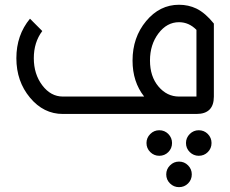

<svg xmlns="http://www.w3.org/2000/svg" viewBox="-20 -479 968 807"><path d="M805.7 -73.2V-353.5Q773.9 -385.7 732.4 -385.7Q681.6 -385.7 646 -338.6Q610.4 -291.5 610.4 -224.6Q610.4 -157.7 646 -115.5Q681.6 -73.2 732.4 -73.2ZM244.1 0Q163.1 0 106 -68.6Q48.8 -137.2 48.8 -234.4Q48.8 -331.5 106 -400.4L157.7 -348.6Q122.1 -301.3 122.1 -234.4Q122.1 -167.5 157.7 -120.4Q193.4 -73.2 244.1 -73.2H585.9Q537.1 -134.8 537.1 -224.6Q537.1 -321.8 594.2 -390.4Q651.4 -459 732.4 -459Q772 -459 805.7 -442.9Q843.3 -424.3 878.9 -379.9V-73.2Q878.9 0 805.7 0ZM649.4 68.4Q671.9 68.4 687.5 84.2Q703.1 100.1 703.1 122.1Q703.1 144.5 687.5 160.2Q671.9 175.8 649.4 175.8Q627.4 175.8 611.6 160.2Q595.7 144.5 595.7 122.1Q595.7 100.1 611.6 84.2Q627.4 68.4 649.4 68.4ZM815.4 68.4Q837.9 68.4 853.5 84.2Q869.1 100.1 869.1 122.1Q869.1 144.5 853.5 160.2Q837.9 175.8 815.4 175.8Q793.5 175.8 777.6 160.2Q761.7 144.5 761.7 122.1Q761.7 100.1 777.6 84.2Q793.5 68.4 815.4 68.4ZM732.4 200.2Q754.9 200.2 770.5 216.1Q786.1 231.9 786.1 253.9Q786.1 276.4 770.5 292Q754.9 307.6 732.4 307.6Q710.4 307.6 694.6 292Q678.7 276.4 678.7 253.9Q678.7 231.9 694.6 216.1Q710.4 200.2 732.4 200.2Z"/></svg>

Font: Catrinity
Style: Regular
Weight: 400
Designer: Alexander Lange
Foundry: High-Logic / Made with FontCreator
Version: Version 2.090;May 20, 2024;FontCreator 15.0.0.2974 64-bit